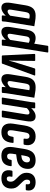

<svg xmlns="http://www.w3.org/2000/svg" viewBox="1026 -1750 729 2822"><g transform="rotate(90 1391.0 -338.5)"><path d="M93 6Q49 6 30 -26.5Q11 -59 22 -130L57 -346Q70 -427 106.5 -462Q143 -497 209 -497Q254 -497 291 -489.5Q328 -482 365 -478L308 -125Q302 -86 298 -58.5Q294 -31 294 -11Q293 0 282 0H217Q206 0 206 -11Q207 -21 208 -33Q209 -45 210 -58Q184 -29 154.5 -11.5Q125 6 93 6ZM147 -85Q161 -85 177.5 -95.5Q194 -106 210 -123L254 -404Q243 -407 232 -408.5Q221 -410 209 -410Q186 -410 173.5 -395Q161 -380 155 -340L122 -138Q117 -109 123.5 -97Q130 -85 147 -85Z M447 6Q403 6 385 -27.5Q367 -61 378 -130L415 -359Q426 -430 456.5 -463.5Q487 -497 537 -497Q563 -497 586.5 -490.5Q610 -484 633 -470L620 -391Q604 -400 590 -405Q576 -410 562 -410Q549 -410 539 -404.5Q529 -399 522.5 -386Q516 -373 513 -352L478 -138Q473 -109 479 -97Q485 -85 502 -85Q518 -85 537 -98Q556 -111 574 -133L579 -75Q546 -34 514 -14Q482 6 447 6ZM573 0Q562 0 562 -11Q563 -30 565.5 -55.5Q568 -81 570 -98L565 -117L652 -672Q654 -683 664 -683H742Q753 -683 751 -672L664 -125Q658 -88 654.5 -59.5Q651 -31 650 -11Q649 0 638 0Z M806 0Q795 0 794 -11L772 -480Q772 -491 783 -491H865Q876 -491 875 -480L872 -232Q872 -200 871.5 -170.5Q871 -141 869 -106H871Q880 -139 888.5 -169.5Q897 -200 907 -233L984 -480Q987 -491 996 -491H1081Q1092 -491 1089 -480L917 -11Q914 0 906 0Z M1144 6Q1100 6 1081 -26.5Q1062 -59 1073 -130L1108 -346Q1121 -427 1157.5 -462Q1194 -497 1260 -497Q1305 -497 1342 -489.5Q1379 -482 1416 -478L1359 -125Q1353 -86 1349 -58.5Q1345 -31 1345 -11Q1344 0 1333 0H1268Q1257 0 1257 -11Q1258 -21 1259 -33Q1260 -45 1261 -58Q1235 -29 1205.5 -11.5Q1176 6 1144 6ZM1198 -85Q1212 -85 1228.5 -95.5Q1245 -106 1261 -123L1305 -404Q1294 -407 1283 -408.5Q1272 -410 1260 -410Q1237 -410 1224.5 -395Q1212 -380 1206 -340L1173 -138Q1168 -109 1174.5 -97Q1181 -85 1198 -85Z M1616 0Q1604 0 1605 -11L1660 -352Q1665 -382 1659 -394.5Q1653 -407 1636 -407Q1620 -407 1601.5 -395.5Q1583 -384 1563 -362L1558 -420Q1589 -457 1622.5 -477Q1656 -497 1690 -497Q1736 -497 1754 -464.5Q1772 -432 1760 -361L1704 -11Q1703 0 1693 0ZM1424 0Q1412 0 1414 -11L1470 -367Q1477 -405 1480.5 -433Q1484 -461 1485 -480Q1486 -491 1497 -491H1562Q1572 -491 1572 -480Q1572 -462 1569.5 -436.5Q1567 -411 1565 -394L1570 -375L1513 -11Q1511 0 1501 0Z M1921 6Q1848 6 1816.5 -39.5Q1785 -85 1798 -169L1824 -335Q1838 -420 1877 -458.5Q1916 -497 1986 -497Q2059 -497 2092 -451.5Q2125 -406 2107 -331Q2104 -320 2096 -320H2027Q2015 -320 2017 -331Q2024 -368 2015 -387.5Q2006 -407 1980 -407Q1956 -407 1943 -390Q1930 -373 1923 -327L1896 -163Q1890 -122 1898.5 -103.5Q1907 -85 1932 -85Q1959 -85 1972 -103Q1985 -121 1990 -161Q1992 -173 2001 -173H2070Q2081 -173 2080 -161Q2073 -76 2034 -35Q1995 6 1921 6Z M2267 6Q2193 6 2161.5 -38.5Q2130 -83 2143 -169L2169 -332Q2183 -419 2222.5 -458Q2262 -497 2334 -497Q2395 -497 2428.5 -468Q2462 -439 2462 -385Q2462 -316 2424.5 -273Q2387 -230 2312 -220L2248 -211L2239 -156Q2233 -115 2242 -96.5Q2251 -78 2276 -78Q2300 -78 2313 -91.5Q2326 -105 2329 -135Q2330 -145 2340 -145H2412Q2424 -145 2422 -134Q2415 -63 2377.5 -28.5Q2340 6 2267 6ZM2260 -286 2293 -291Q2328 -296 2347 -317.5Q2366 -339 2366 -371Q2366 -414 2326 -414Q2301 -414 2288.5 -397Q2276 -380 2269 -338Z M2599 6Q2526 6 2498.5 -36Q2471 -78 2487 -146Q2490 -157 2500 -157H2567Q2573 -157 2576 -153.5Q2579 -150 2577 -146Q2569 -110 2576 -91.5Q2583 -73 2607 -73Q2627 -73 2638.5 -88Q2650 -103 2650 -129Q2650 -151 2642.5 -167Q2635 -183 2616 -203L2566 -254Q2544 -277 2531.5 -302.5Q2519 -328 2519 -363Q2519 -427 2555.5 -462Q2592 -497 2657 -497Q2724 -497 2756 -462.5Q2788 -428 2777 -364Q2775 -352 2766 -352H2696Q2685 -352 2687 -364Q2692 -389 2684.5 -403Q2677 -417 2658 -417Q2640 -417 2630 -405Q2620 -393 2620 -370Q2620 -353 2626 -339.5Q2632 -326 2649 -308L2697 -258Q2726 -231 2738.5 -204Q2751 -177 2751 -139Q2751 -73 2713 -33.5Q2675 6 2599 6Z"/></g></svg>

Font: Sofia Sans Extra Condensed
Style: Bold Italic
Weight: 700
Italic angle: -9°
Designer: Botio Nikoltchev, Ani Petrova
Foundry: lettersoup
Version: Version 4.101